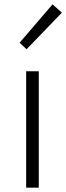

<svg xmlns="http://www.w3.org/2000/svg" viewBox="-20 -861 304 881"><path d="M100 0H158V-534H100ZM102 -635 264 -803 221 -841 70 -665Z"/></svg>

Font: Noto Sans TC Light
Style: Regular
Weight: 300
Designer: Ryoko NISHIZUKA 西塚涼子 (kana, bopomofo & ideographs); Paul D. Hunt (Latin, Greek & Cyrillic); Sandoll Communications 산돌커뮤니
Foundry: Adobe
Version: Version 2.004;hotconv 1.0.118;makeotfexe 2.5.65603